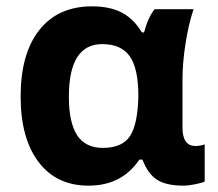

<svg xmlns="http://www.w3.org/2000/svg" viewBox="-20 -575 687 605"><path d="M45 -271Q45 -406 104 -480.5Q163 -555 270 -555Q327 -555 364.5 -535Q402 -515 427 -473H434Q446 -519 467 -546H590Q574 -499 564.5 -437.5Q555 -376 555 -325V-173Q555 -115 596 -115Q610 -115 625 -120V-3Q618 1 595.5 5.5Q573 10 558 10Q504 10 475 -8.5Q446 -27 429 -72H419Q364 10 259 10Q158 10 101.5 -64.5Q45 -139 45 -271ZM416 -272Q416 -359 389 -397.5Q362 -436 302 -436Q197 -436 197 -270Q197 -189 223 -149Q249 -109 304 -109Q365 -109 389.5 -146Q414 -183 416 -272Z"/></svg>

Font: OpenSansMMV
Style: Bold
Weight: 700
Foundry: Ascender Corporation
Version: Version 4.001